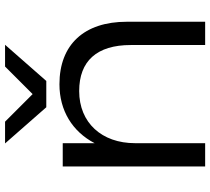

<svg xmlns="http://www.w3.org/2000/svg" viewBox="-56 -775 831 759"><g transform="rotate(-90 359.5 -395.5)"><path d="M406 -576C302 -576 219 -525 173 -437V-563H81V0H173V-277C173 -409 254 -498 379 -498C498 -498 561 -428 561 -294V0H653V-310C653 -478 563 -576 406 -576ZM562 -791H476L367 -682L258 -791H172L315 -628H419Z"/></g></svg>

Font: Bounded Light
Style: Regular
Weight: 300
Designer: Vlad Churkin
Version: Version 3.0